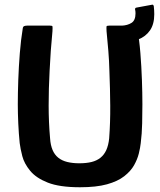

<svg xmlns="http://www.w3.org/2000/svg" viewBox="-20 -781 675 809"><path d="M317 8Q231 8 181.5 -11.5Q132 -31 107 -61.5Q82 -92 74 -123Q66 -154 63 -178Q59 -217 57 -261Q55 -305 55 -341Q55 -388 57 -444Q59 -500 63.5 -557Q68 -614 76 -662Q77 -669 82 -671Q87 -673 94 -673Q118 -673 142 -673Q166 -673 191 -673Q200 -673 201 -670Q202 -667 201 -649Q197 -609 194 -567Q191 -525 189 -482Q185 -407 185 -336.5Q185 -266 191 -198Q193 -169 201.5 -149Q210 -129 225.5 -116.5Q241 -104 263.5 -98.5Q286 -93 314 -93Q344 -93 366 -98.5Q388 -104 403.5 -116.5Q419 -129 428 -149Q437 -169 440 -198Q445 -265 444.5 -335.5Q444 -406 441 -481Q440 -524 436.5 -566.5Q433 -609 429 -649Q428 -667 429 -670Q430 -673 440 -673Q465 -673 490.5 -673Q516 -673 541 -673Q549 -673 553.5 -671Q558 -669 558 -662Q567 -614 571.5 -557.5Q576 -501 578 -444.5Q580 -388 580 -342Q580 -305 579 -261Q578 -217 573 -178Q571 -159 565 -134.5Q559 -110 545 -85Q531 -60 503.5 -38.5Q476 -17 431 -4.5Q386 8 317 8ZM620 -761Q626 -763 628 -755Q629 -746 629.5 -737.5Q630 -729 630 -721Q630 -679 612 -653Q594 -627 563 -615Q532 -603 494 -601Q488 -601 488 -607V-667Q488 -673 494 -673Q517 -674 534 -684.5Q551 -695 551 -725Q551 -729 550.5 -733.5Q550 -738 549 -742Q549 -748 555 -749Z"/></svg>

Font: Glory
Style: Bold
Weight: 700
Designer: Robert Leuschke
Foundry: Robert Leuschke
Version: Version 1.011